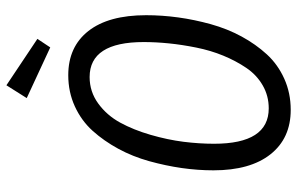

<svg xmlns="http://www.w3.org/2000/svg" viewBox="-188 -750 949 614"><g transform="rotate(-90 287.0 -442.5)"><path d="M321.8 -897 470.2 -797.9 442.9 -756.8 280.8 -832ZM354 -699.2Q444.8 -699.2 495.4 -634.8Q545.9 -570.3 545.9 -450.2Q545.9 -399.4 538.8 -347.7Q531.7 -295.9 517.1 -243.2Q502.4 -190.4 477.8 -145Q453.1 -99.6 420.7 -64.2Q388.2 -28.8 342.5 -8.3Q296.9 12.2 243.2 12.2Q152.3 12.2 101.1 -52.5Q49.8 -117.2 49.8 -234.9Q49.8 -284.7 57.1 -336.2Q64.5 -387.7 79.1 -440.4Q93.8 -493.2 118.7 -539.1Q143.6 -585 176 -621.1Q208.5 -657.2 254.4 -678.2Q300.3 -699.2 354 -699.2ZM348.1 -630.9Q301.3 -630.9 263.4 -603.3Q225.6 -575.7 202.4 -533.2Q179.2 -490.7 163.3 -436Q147.5 -381.3 141.1 -330.8Q134.8 -280.3 134.8 -232.9Q134.8 -58.1 248 -58.1Q288.1 -58.1 321.5 -77.4Q355 -96.7 377.4 -129.9Q399.9 -163.1 416.5 -203.4Q433.1 -243.7 442.4 -290Q451.7 -336.4 455.8 -377.7Q460 -418.9 460 -458Q460 -630.9 348.1 -630.9Z"/></g></svg>

Font: Fira Sans Compressed Book
Style: Italic
Weight: 350
Width: 3
Italic angle: -8°
Designer: Carrois Corporate & Edenspiekermann AG
Foundry: Carrois Corporate GbR & Edenspiekermann AG
Version: Version 4.203;PS 004.203;hotconv 1.0.88;makeotf.lib2.5.64775